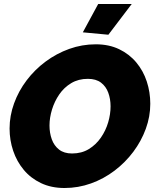

<svg xmlns="http://www.w3.org/2000/svg" viewBox="-20 -936 778 962"><path d="M303 6Q237 6 185.5 -18.5Q134 -43 99 -85Q64 -127 46 -180.5Q28 -234 28 -292Q28 -356 50.5 -418Q73 -480 113.5 -533.5Q154 -587 208.5 -627.5Q263 -668 327 -691Q391 -714 460 -714Q526 -714 577 -689.5Q628 -665 663 -623Q698 -581 715.5 -527.5Q733 -474 733 -416Q733 -352 710.5 -290.5Q688 -229 648 -175.5Q608 -122 554 -81Q500 -40 436 -17Q372 6 303 6ZM341 -167Q389 -167 425 -189Q461 -211 485.5 -246.5Q510 -282 522 -323Q534 -364 534 -403Q534 -440 522.5 -471.5Q511 -503 486 -522Q461 -541 420 -541Q373 -541 337 -519.5Q301 -498 277 -463Q253 -428 240.5 -387Q228 -346 228 -307Q228 -270 239.5 -238Q251 -206 276 -186.5Q301 -167 341 -167ZM523 -762 395 -774 472 -916H640Z"/></svg>

Font: Raleway Thin Black
Style: Italic
Weight: 900
Italic angle: -12°
Version: Version 4.026